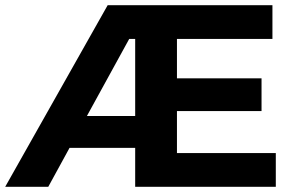

<svg xmlns="http://www.w3.org/2000/svg" viewBox="-29 -720 1129 740"><path d="M492 -273V-570H469L306 -273ZM653 -130H1034V0H492V-150H239L157 0H-9L386 -700H1021V-570H653V-418H979V-292H653Z"/></svg>

Font: Montserrat Z
Style: Bold
Weight: 700
Designer: Julieta Ulanovsky
Foundry: Julieta Ulanovsky
Version: Version 8.000